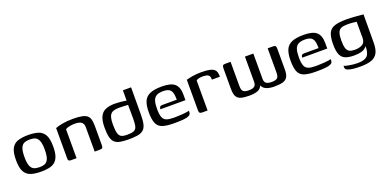

<svg xmlns="http://www.w3.org/2000/svg" viewBox="-9 -1206 4077 2023"><g transform="rotate(-20 2029.0 -194.5)"><path d="M251 6Q185 6 138 -8.5Q91 -23 66 -66.5Q41 -110 41 -199Q41 -288 66 -331.5Q91 -375 138 -389.5Q185 -404 251 -404Q316 -404 362.5 -389.5Q409 -375 434 -331.5Q459 -288 459 -199Q459 -132 444.5 -91.5Q430 -51 403 -30Q376 -9 337.5 -1.5Q299 6 251 6ZM251 -44Q287 -44 312 -55Q337 -66 350.5 -99.5Q364 -133 364 -199Q364 -265 350.5 -298.5Q337 -332 312 -343Q287 -354 251 -354Q214 -354 188.5 -343Q163 -332 149.5 -298.5Q136 -265 136 -199Q136 -133 149.5 -99.5Q163 -66 188.5 -55Q214 -44 251 -44Z M582 0Q554 0 554 -28V-372Q584 -384 635 -393.5Q686 -403 751 -403Q815 -403 853.5 -395Q892 -387 911.5 -369.5Q931 -352 938 -324Q945 -296 945 -255V-38Q945 -16 938 -8Q931 0 906 0H851V-275Q851 -314 827 -331Q803 -348 751 -348Q726 -348 695 -342Q664 -336 648 -325V0Z M1035 -201Q1035 -282 1057 -325.5Q1079 -369 1121 -385.5Q1163 -402 1222 -402Q1249 -402 1287 -398.5Q1325 -395 1351 -390V-505H1443L1442 -201Q1442 -134 1432 -93.5Q1422 -53 1398.5 -32.5Q1375 -12 1334.5 -5Q1294 2 1233 2Q1176 2 1137.5 -5.5Q1099 -13 1076.5 -34Q1054 -55 1044.5 -95Q1035 -135 1035 -201ZM1231 -49Q1283 -49 1309 -59.5Q1335 -70 1343 -100Q1351 -130 1351 -189L1350 -342Q1335 -343 1305 -344.5Q1275 -346 1252 -346Q1207 -346 1179.5 -334.5Q1152 -323 1140.5 -291Q1129 -259 1129 -199Q1129 -135 1138.5 -103Q1148 -71 1170.5 -60Q1193 -49 1231 -49Z M1741 6Q1659 6 1612.5 -9.5Q1566 -25 1547 -68Q1528 -111 1528 -194Q1528 -268 1547 -314Q1566 -360 1614 -381.5Q1662 -403 1750 -403Q1851 -403 1893 -365.5Q1935 -328 1935 -246V-182H1654Q1654 -197 1661 -207.5Q1668 -218 1687 -218H1851L1850 -244Q1849 -300 1826.5 -326Q1804 -352 1746 -352Q1698 -352 1671 -337Q1644 -322 1633 -288Q1622 -254 1622 -196Q1622 -135 1634.5 -103.5Q1647 -72 1676.5 -61Q1706 -50 1759 -50Q1777 -50 1803 -51Q1829 -52 1856 -54Q1883 -56 1903.5 -59Q1924 -62 1931 -65V-51Q1931 -40 1926 -29Q1921 -18 1905 -11Q1884 -1 1843 2.5Q1802 6 1741 6Z M2117 0H2053Q2038 0 2030 -7.5Q2022 -15 2022 -38V-379Q2046 -386 2089 -394Q2132 -402 2192 -402Q2251 -402 2285 -394.5Q2319 -387 2335 -372.5Q2351 -358 2356 -337.5Q2361 -317 2361 -290H2271L2270 -304Q2269 -328 2257 -338.5Q2245 -349 2228 -352Q2211 -355 2194 -355Q2139 -355 2117 -337Z M2585 4Q2530 4 2494.5 -5.5Q2459 -15 2442.5 -43Q2426 -71 2426 -129V-356Q2426 -382 2432.5 -390.5Q2439 -399 2460 -399H2520V-127Q2520 -80 2539 -65.5Q2558 -51 2599 -51Q2643 -51 2662 -66Q2681 -81 2681 -115V-399H2775V-114Q2775 -81 2794 -66Q2813 -51 2856 -51Q2898 -51 2917 -65.5Q2936 -80 2936 -128V-399H2993Q3017 -399 3023.5 -390.5Q3030 -382 3030 -356V-129Q3030 -73 3013.5 -44.5Q2997 -16 2961 -6Q2925 4 2866 4Q2814 4 2778 -10.5Q2742 -25 2728 -59Q2714 -23 2679 -9.5Q2644 4 2585 4Z M3331 6Q3249 6 3202.5 -9.5Q3156 -25 3137 -68Q3118 -111 3118 -194Q3118 -268 3137 -314Q3156 -360 3204 -381.5Q3252 -403 3340 -403Q3441 -403 3483 -365.5Q3525 -328 3525 -246V-182H3244Q3244 -197 3251 -207.5Q3258 -218 3277 -218H3441L3440 -244Q3439 -300 3416.5 -326Q3394 -352 3336 -352Q3288 -352 3261 -337Q3234 -322 3223 -288Q3212 -254 3212 -196Q3212 -135 3224.5 -103.5Q3237 -72 3266.5 -61Q3296 -50 3349 -50Q3367 -50 3393 -51Q3419 -52 3446 -54Q3473 -56 3493.5 -59Q3514 -62 3521 -65V-51Q3521 -40 3516 -29Q3511 -18 3495 -11Q3474 -1 3433 2.5Q3392 6 3331 6Z M3791 116Q3753 116 3714.5 112.5Q3676 109 3650 98.5Q3624 88 3624 68V47Q3637 54 3663.5 59.5Q3690 65 3720.5 68.5Q3751 72 3774 72Q3854 72 3884 39.5Q3914 7 3913 -68Q3892 -38 3855 -27Q3818 -16 3769 -16Q3710 -16 3672 -30.5Q3634 -45 3616 -85Q3598 -125 3598 -201Q3598 -287 3619 -329.5Q3640 -372 3689.5 -387Q3739 -402 3822 -402Q3843 -402 3872 -400.5Q3901 -399 3929.5 -396.5Q3958 -394 3979.5 -392Q4001 -390 4009 -389Q4007 -384 4007 -359Q4007 -334 4007 -311L4006 -74Q4006 0 3984 41Q3962 82 3914.5 99Q3867 116 3791 116ZM3795 -70Q3844 -70 3878 -88.5Q3912 -107 3913 -157V-341Q3904 -343 3875 -346Q3846 -349 3808 -349Q3765 -349 3740 -338Q3715 -327 3704 -296.5Q3693 -266 3693 -210Q3693 -153 3703 -123Q3713 -93 3735.5 -81.5Q3758 -70 3795 -70Z"/></g></svg>

Font: Genos Medium
Style: Regular
Weight: 500
Designer: Robert E. Leuschke
Foundry: Robert E. Leuschke
Version: Version 1.010; ttfautohint (v1.8.3)